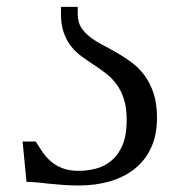

<svg xmlns="http://www.w3.org/2000/svg" viewBox="-20 -539 532 569"><path d="M213.4 -32.7Q239.7 -32.7 265.4 -39.6Q291 -46.4 311 -63.5Q331.1 -80.6 343.3 -109.6Q355.5 -138.7 355.5 -183.1Q355.5 -219.7 347.2 -245.4Q338.9 -271 325.2 -289.6Q311.5 -308.1 293.9 -321.5Q276.4 -335 258.1 -346.9Q239.7 -358.9 222.2 -371.6Q204.6 -384.3 190.9 -401.6Q177.2 -418.9 168.9 -442.4Q160.6 -465.8 160.6 -500V-518.6H210.4V-496.1Q210.4 -473.6 220.5 -457.8Q230.5 -441.9 247.1 -429.2Q263.7 -416.5 284.7 -405.5Q305.7 -394.5 327.9 -381.8Q350.1 -369.1 371.1 -353.3Q392.1 -337.4 408.7 -314.9Q425.3 -292.5 435.3 -262Q445.3 -231.4 445.3 -189.5Q445.3 -139.2 428 -101.6Q410.6 -64 379.6 -39.1Q348.6 -14.2 306.2 -1.7Q263.7 10.7 213.4 10.7Q188 10.7 166.3 9Q144.5 7.3 125.7 5.4Q106.9 3.4 90.3 1.7Q73.7 0 58.6 0L46.9 -119.6H85.9Q95.7 -103.5 106.4 -87.9Q117.2 -72.3 131.6 -60.1Q146 -47.9 165.8 -40.3Q185.5 -32.7 213.4 -32.7Z"/></svg>

Font: Arian Grqi
Style: Regular
Weight: 400
Designer: Ruben Hakobyan (Tarumian)
Foundry: Ruben Hakobyan (Tarumian)
Version: Version 1.003